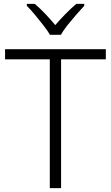

<svg xmlns="http://www.w3.org/2000/svg" viewBox="-20 -967 571 987"><path d="M294 0H236V-662H6V-714H524V-662H294ZM237 -788Q224 -810 203 -837Q182 -864 159.5 -891Q137 -918 118 -937V-947H159Q186 -924 213.5 -895Q241 -866 264 -838Q288 -866 316.5 -895Q345 -924 372 -947H413V-937Q395 -918 371.5 -891Q348 -864 326.5 -837Q305 -810 293 -788Z"/></svg>

Font: Noto Sans Hebrew Light
Style: Regular
Weight: 300
Designer: Monotype Design Team
Foundry: Monotype Imaging Inc.
Version: Version 2.003